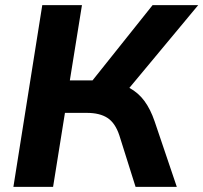

<svg xmlns="http://www.w3.org/2000/svg" viewBox="-20 -725 789 745"><path d="M32 0 144 -705H298L251 -413H339L572 -705H749L482 -384Q517 -365 540.5 -333Q564 -301 580 -254L666 0H506L443 -200Q427 -248 397 -267.5Q367 -287 317 -287H232L186 0Z"/></svg>

Font: Mulish ExtraBold
Style: Italic
Weight: 800
Italic angle: -9°
Designer: Vernon Adams
Foundry: Vernon Adams
Version: Version 3.603; ttfautohint (v1.8.3)